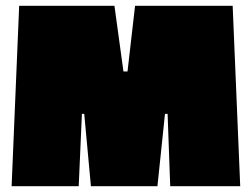

<svg xmlns="http://www.w3.org/2000/svg" viewBox="-20 -641 857 661"><path d="M807 0H566L557 -249H548L522 0H293L270 -249H262L251 0H20L46 -621H374L405 -395H419L445 -621H781Z"/></svg>

Font: Passion One Black
Style: Regular
Weight: 900
Designer: Alejandro Lo Celso
Foundry: Fontstage
Version: Version 1.002